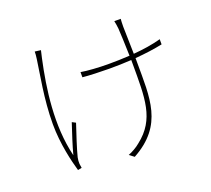

<svg xmlns="http://www.w3.org/2000/svg" viewBox="-133 -936 1267 1152"><g transform="rotate(-20 500.0 -360.5)"><path d="M230 -751 192 -756C192 -745 191 -726 188 -708C177 -623 145 -470 145 -309C145 -182 175 -61 193 1L218 -4C217 -11 215 -21 214 -30C213 -42 214 -58 217 -71C227 -113 261 -217 279 -270L256 -282C235 -219 211 -146 197 -92C147 -296 180 -524 219 -703C223 -720 227 -739 230 -751ZM408 -546V-513C445 -509 525 -506 578 -506C624 -506 672 -507 719 -510V-485C719 -269 725 -132 587 -25C566 -7 534 11 510 20L540 43C765 -80 747 -261 747 -485V-512C810 -517 870 -525 922 -536V-569C868 -554 808 -545 746 -540L742 -715C742 -737 743 -753 744 -764H703C706 -749 709 -735 711 -714C713 -694 716 -604 718 -538C672 -535 625 -534 579 -534C524 -534 446 -539 408 -546Z"/></g></svg>

Font: Harano Aji Gothic K1 ExtraLight
Style: Regular
Weight: 250
Foundry: Masamichi Hosoda
Version: HaranoAjiGothicK1-ExtraLight version 20230610;ttx 4.39.4